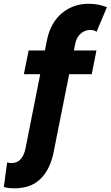

<svg xmlns="http://www.w3.org/2000/svg" viewBox="-79 -794 590 1024"><path d="M-2.4 210.4Q-12.7 210.4 -27.6 209.2Q-42.5 208 -58.6 203.1L-41 72.3Q-33.7 74.2 -28.3 75Q-22.9 75.7 -18.6 75.7Q13.2 75.7 31.5 54.7Q49.8 33.7 57.1 -2.9L171.4 -579.1Q189.9 -671.9 250.2 -722.9Q310.5 -773.9 395.5 -773.9Q418 -773.9 443.1 -769.5Q468.3 -765.1 491.2 -755.4L436 -624.5Q429.7 -629.4 420.9 -631.8Q412.1 -634.3 402.3 -634.3Q374.5 -634.3 352.1 -615.5Q329.6 -596.7 322.3 -561L207.5 15.1Q189 109.4 137.2 159.9Q85.4 210.4 -2.4 210.4ZM48.3 -398.4 73.7 -524.9H435.5L410.2 -398.4Z"/></svg>

Font: Reddit Sans ExtraBold
Style: Italic
Weight: 800
Italic angle: -11.25°
Designer: Stephen Hutchings
Version: Version 1.013